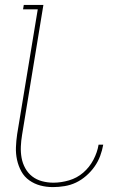

<svg xmlns="http://www.w3.org/2000/svg" viewBox="-20 -755 540 783"><path d="M196 8Q169 8 144.5 1.5Q120 -5 99.5 -19.5Q79 -34 67 -56Q55 -78 49.5 -103Q44 -128 45 -154.5Q46 -181 50 -208L134 -717H74L77 -735H157L70 -205Q66 -181 65 -157.5Q64 -134 68 -111.5Q72 -89 83 -69Q94 -49 111.5 -35.5Q129 -22 151.5 -16Q174 -10 198 -10Q229 -10 261.5 -19.5Q294 -29 319.5 -51Q345 -73 361 -103.5Q377 -134 382 -165H401Q397 -142 388.5 -119Q380 -96 365.5 -75.5Q351 -55 331.5 -38Q312 -21 290 -10.5Q268 0 243.5 4Q219 8 196 8Z"/></svg>

Font: Iosevka Thin Oblique
Style: Regular
Weight: 100
Italic angle: -9°
Monospace: yes
Designer: Belleve Invis
Foundry: Belleve Invis
Version: Version 32.5.0; ttfautohint (v1.8.4)